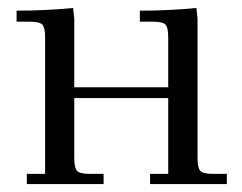

<svg xmlns="http://www.w3.org/2000/svg" viewBox="-20 -466 613 486"><path d="M22 -411.1V-439Q94.7 -439 165 -445.8L168 -418V-245.1H405.8V-371.1Q405.8 -396.5 398.7 -403.8Q391.6 -411.1 367.2 -411.1H334V-439Q407.2 -439 477.1 -445.8L480 -418V-65.9Q480 -41 487.1 -33.4Q494.1 -25.9 519 -25.9H554.2V0H359.9V-25.9H405.8V-217.8H168V-65.9Q168 -41 175 -33.4Q182.1 -25.9 207 -25.9H242.2V0H47.9V-25.9H94.2V-371.1Q94.2 -396 87.2 -403.6Q80.1 -411.1 55.2 -411.1Z"/></svg>

Font: Dihjauti S
Style: Regular
Weight: 400
Designer: T. Christopher White
Version: Version 3.0.0